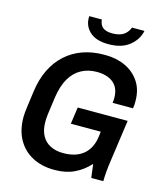

<svg xmlns="http://www.w3.org/2000/svg" viewBox="-129 -984 944 1092"><g transform="rotate(15 343.0 -438.0)"><path d="M291 10Q220 10 164.5 -19Q109 -48 78 -103Q47 -158 47 -236Q47 -257 53 -301.5Q59 -346 65 -389Q75 -464 103 -521Q131 -578 174.5 -617Q218 -656 274.5 -676Q331 -696 398 -696H408Q472 -696 524.5 -671.5Q577 -647 608 -600.5Q639 -554 639 -487Q639 -476 638.5 -465Q638 -454 636 -444H516Q517 -452 517.5 -459Q518 -466 518 -473Q518 -515 500.5 -541Q483 -567 453 -579Q423 -591 386 -591Q334 -591 293.5 -569Q253 -547 227 -502.5Q201 -458 191 -389Q186 -352 182.5 -327.5Q179 -303 177 -287Q175 -271 174.5 -260.5Q174 -250 174 -241Q174 -192 192 -159.5Q210 -127 242.5 -111Q275 -95 318 -95Q353 -95 382.5 -103.5Q412 -112 435 -130.5Q458 -149 472.5 -178.5Q487 -208 491 -250L493 -268H317L331 -367H625L592 -132Q586 -92 583 -59Q580 -26 580 0H509L499 -80Q460 -37 410.5 -13.5Q361 10 297 10ZM406 -760Q330 -760 293 -796.5Q256 -833 260 -886H334Q337 -854 356 -839.5Q375 -825 411 -825Q450 -825 474.5 -839.5Q499 -854 512 -886H585Q574 -833 528.5 -796.5Q483 -760 406 -760Z"/></g></svg>

Font: Chivo Medium
Style: Italic
Weight: 500
Italic angle: -8.05°
Designer: Hector Gatti
Foundry: Omnibus-Type
Version: Version 2.002